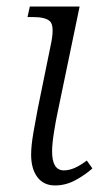

<svg xmlns="http://www.w3.org/2000/svg" viewBox="-20 -556 314 586"><path d="M148 10Q113 10 94 -15.5Q75 -41 75 -84Q75 -111 82 -151.5Q89 -192 95 -223L137 -429Q146 -478 132.5 -491Q119 -504 80 -504H64L71 -536H223L155 -209Q150 -186 144.5 -151Q139 -116 139 -94Q139 -36 175 -36Q191 -36 208 -43.5Q225 -51 245 -66L262 -42Q241 -23 211 -6.5Q181 10 148 10Z"/></svg>

Font: Noto Serif Light
Style: Italic
Weight: 300
Italic angle: -12°
Designer: Monotype Design Team
Foundry: Monotype Imaging Inc.
Version: Version 2.013